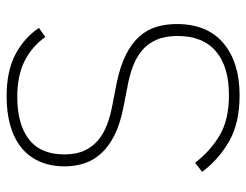

<svg xmlns="http://www.w3.org/2000/svg" viewBox="-104 -646 762 595"><g transform="rotate(-90 277.5 -349.0)"><path d="M279 12Q193 12 136.5 -20.5Q80 -53 42 -104L70 -126Q107 -78 155.5 -49.5Q204 -21 280 -21Q368 -21 415.5 -61.5Q463 -102 463 -180Q463 -219 451 -246Q439 -273 418 -290.5Q397 -308 369 -318.5Q341 -329 309 -335L242 -348Q191 -358 156 -375.5Q121 -393 99.5 -416.5Q78 -440 68.5 -468.5Q59 -497 59 -530Q59 -575 74.5 -609Q90 -643 118.5 -665.5Q147 -688 187 -699Q227 -710 276 -710Q354 -710 405.5 -683Q457 -656 488 -610L460 -590Q430 -632 385 -654.5Q340 -677 274 -677Q190 -677 143 -641Q96 -605 96 -531Q96 -494 108 -468.5Q120 -443 140.5 -426Q161 -409 189 -398.5Q217 -388 250 -382L317 -369Q370 -358 405.5 -340Q441 -322 462 -298Q483 -274 491.5 -245Q500 -216 500 -183Q500 -88 440.5 -38Q381 12 279 12Z"/></g></svg>

Font: IBM Plex Sans Arabic ExtLt
Style: Regular
Weight: 200
Designer: Mike Abbink, Paul van der Laan, Pieter van Rosmalen, Wael Morcos, Khajak Apelian
Foundry: Bold Monday
Version: Version 1.2